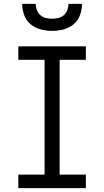

<svg xmlns="http://www.w3.org/2000/svg" viewBox="-20 -975 540 995"><path d="M75 0V-70H211V-665H75V-735H425V-665H289V-70H425V0ZM250 -815Q220 -815 191 -822.5Q162 -830 139 -849Q116 -868 105.5 -896.5Q95 -925 95 -955H165Q165 -939 171 -923Q177 -907 189 -896.5Q201 -886 217.5 -882Q234 -878 250 -878Q266 -878 282.5 -882Q299 -886 311 -896.5Q323 -907 329 -923Q335 -939 335 -955H405Q405 -925 394.5 -896.5Q384 -868 361 -849Q338 -830 309 -822.5Q280 -815 250 -815Z"/></svg>

Font: Moesevka
Style: Regular
Weight: 400
Monospace: yes
Designer: Belleve Invis
Foundry: Belleve Invis
Version: Version 32.5.0; ttfautohint (v1.8.4)